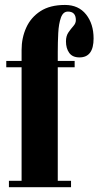

<svg xmlns="http://www.w3.org/2000/svg" viewBox="-20 -776 408 796"><path d="M17 0V-26.5H69.5V-497H6V-523.5H69.5V-569Q69.5 -619 88.8 -661.5Q108 -704 147.8 -729.8Q187.5 -755.5 249.5 -755.5Q305.5 -755.5 336.8 -716.2Q368 -677 368 -616.5Q368 -538 309.5 -538Q280.5 -538 267 -556.8Q253.5 -575.5 253.5 -604.5Q253.5 -627 263.8 -641.8Q274 -656.5 284.2 -668Q294.5 -679.5 294.5 -692.5Q294.5 -728 261.5 -728Q241.5 -728 232.5 -702.8Q223.5 -677.5 221.5 -639Q219.5 -600.5 219.5 -561V-523.5H289.5V-497H219.5V-26.5H274.5V0Z"/></svg>

Font: Imbue 50pt Black
Style: Regular
Weight: 900
Designer: Tyler Finck
Foundry: Etcetera Type Company
Version: Version 1.102; ttfautohint (v1.8.3)